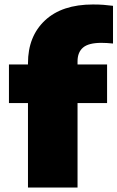

<svg xmlns="http://www.w3.org/2000/svg" viewBox="-20 -838 525 858"><path d="M105 0V-377.5H20V-550H105V-555.5Q105 -675.5 181 -746.8Q257 -818 395.5 -818Q421.5 -818 441.8 -816.5Q462 -815 485 -812V-643.5Q456.5 -646.5 433 -646.5Q376 -646.5 351.2 -625.5Q326.5 -604.5 326.5 -564V-550H458.5V-377.5H326.5V0Z"/></svg>

Font: Encode Sans SmExp Black
Style: Regular
Weight: 900
Width: 6
Designer: Multiple Designers
Foundry: Impallari Type
Version: Version 3.002; ttfautohint (v1.8.3) -l 8 -r 50 -G 200 -x 14 